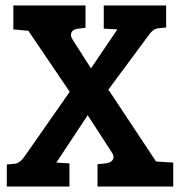

<svg xmlns="http://www.w3.org/2000/svg" viewBox="-20 -685 661 705"><path d="M521 -549 378 -356 553 -92 616 -88V0H338V-82L368 -85Q387 -87 394 -98.5Q401 -110 392 -123L302 -262L187 -88L235 -85V0H5V-81L36 -84Q55 -87 74 -116L236 -348L84 -572L29 -577V-665H294V-583L269 -580Q248 -578 242.5 -566Q237 -554 247 -539L314 -434L411 -577L361 -580V-665H590V-584L559 -581Q540 -578 521 -549Z"/></svg>

Font: Bree Serif
Style: Regular
Weight: 400
Designer: Veronika Burian, Jos Scaglione
Foundry: TypeTogether
Version: Version 1.001